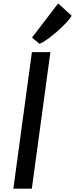

<svg xmlns="http://www.w3.org/2000/svg" viewBox="-20 -1104 438 1122"><path d="M58 -1.5 166.5 -799.5H274.5L166 -1.5ZM210.5 -848 167 -884.5 320 -1084 398.5 -1012Q391.5 -999 374.8 -980Q358 -961 336 -940.2Q314 -919.5 290.5 -900.5Q267 -881.5 246 -867.2Q225 -853 210.5 -848Z"/></svg>

Font: Koeln Type Sans
Style: Italic
Weight: 400
Italic angle: -7.5°
Designer: Eben Sorkin
Foundry: Eben Sorkin
Version: Version 2.001